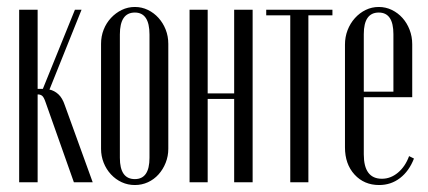

<svg xmlns="http://www.w3.org/2000/svg" viewBox="-20 -523 1227 551"><path d="M111 -229Q106 -244 101 -248Q96 -252 89 -252H88V0H35V-495H88V-268H103L195 -495H214L122 -266Q136 -263 147.5 -252.5Q159 -242 166 -221L246 0H192Z M367 -503Q387 -503 404.5 -494.5Q422 -486 435 -471.5Q448 -457 455.5 -438Q463 -419 463 -397V-96Q463 -75 455.5 -56Q448 -37 435 -22.5Q422 -8 404.5 0Q387 8 367 8Q347 8 329.5 0Q312 -8 298.5 -22.5Q285 -37 277.5 -56Q270 -75 270 -96V-397Q270 -419 277.5 -438Q285 -457 298.5 -471.5Q312 -486 329.5 -494.5Q347 -503 367 -503ZM367 -487Q324 -487 324 -424V-70Q324 -9 367 -9Q409 -9 409 -70V-424Q409 -487 367 -487Z M576 -495V-255H652V-495H705V0H652V-239H576V0H524V-495Z M934 -479H865V0H813V-479H744V-495H934Z M970 -395Q970 -417 977.5 -436.5Q985 -456 998.5 -471Q1012 -486 1029.5 -494.5Q1047 -503 1067 -503Q1087 -503 1104.5 -494.5Q1122 -486 1135 -471.5Q1148 -457 1155.5 -437.5Q1163 -418 1163 -396V-244H1024V-80Q1024 -10 1076 -10Q1101 -10 1122 -27.5Q1143 -45 1154 -75L1168 -68Q1154 -32 1128 -12Q1102 8 1068 8Q1025 8 997.5 -22Q970 -52 970 -100ZM1109 -260V-425Q1109 -487 1067 -487Q1024 -487 1024 -425V-260Z"/></svg>

Font: Moniqa Cond Heading
Style: Regular
Weight: 400
Width: 3
Designer: Rajesh Rajput
Foundry: Rajesh Rajput
Version: Version 1.000